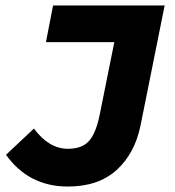

<svg xmlns="http://www.w3.org/2000/svg" viewBox="-20 -670 640 702"><path d="M228 12Q85 12 2 -104L104 -200Q159 -126 228 -126Q279 -126 304.5 -153.5Q330 -181 344 -248L398 -516H148L174 -650H582L494 -212Q473 -109 406.5 -48.5Q340 12 228 12Z"/></svg>

Font: TypoPRO Source Code Pro
Style: Italic
Weight: 900
Italic angle: -11°
Monospace: yes
Designer: Paul D. Hunt, Teo Tuominen
Foundry: Adobe Systems Incorporated
Version: Version 1.030;PS 1.0;hotconv 1.0.84;makeotf.lib2.5.63406